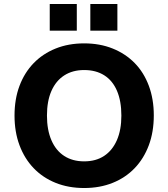

<svg xmlns="http://www.w3.org/2000/svg" viewBox="-20 -934 846 965"><path d="M403 11Q324 11 259.5 -15Q195 -41 149 -89Q103 -137 78 -204Q53 -271 53 -353Q53 -436 78 -502.5Q103 -569 149 -616.5Q195 -664 259.5 -690Q324 -716 403 -716Q482 -716 546.5 -690Q611 -664 657 -617Q703 -570 728 -503Q753 -436 753 -354Q753 -271 728 -204Q703 -137 657 -89Q611 -41 546.5 -15Q482 11 403 11ZM403 -123Q462 -123 503.5 -150.5Q545 -178 567.5 -229.5Q590 -281 590 -353Q590 -426 568 -477.5Q546 -529 504 -555.5Q462 -582 403 -582Q345 -582 303 -555Q261 -528 238.5 -477Q216 -426 216 -353Q216 -281 238.5 -229Q261 -177 303 -150Q345 -123 403 -123ZM434 -780V-914H570V-780ZM230 -780V-914H366V-780Z"/></svg>

Font: Nunito Sans 11pt ExtraBold
Style: Regular
Weight: 800
Version: Version 3.101;gftools[0.9.27]